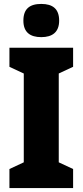

<svg xmlns="http://www.w3.org/2000/svg" viewBox="-20 -957 420 977"><path d="M190 -937C131 -937 99 -912 99 -852C99 -793 133 -768 190 -768C246 -768 281 -793 281 -852C281 -912 248 -937 190 -937ZM352 0V-97L279 -131V-583L352 -617V-714H28V-617L101 -583V-131L28 -97V0Z"/></svg>

Font: Noto Sans Hebrew Condensed Black
Style: Regular
Weight: 900
Width: 3
Designer: Monotype Design Team
Foundry: Monotype Imaging Inc.
Version: Version 2.004